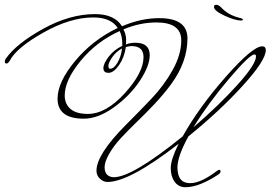

<svg xmlns="http://www.w3.org/2000/svg" viewBox="-203 -744 1133 804"><path d="M814 -663Q814 -658 807 -658Q781 -658 737 -678.5Q693 -699 693 -715Q693 -724 702.5 -724Q712 -724 723 -713Q752 -681 801 -669Q814 -666 814 -663ZM258 -456Q251 -456 251 -468.5Q251 -481 267 -504.5Q283 -528 308 -541Q304 -507 289 -481.5Q274 -456 258 -456ZM862 -516Q869 -516 869 -508Q869 -475 792 -389.5Q715 -304 607 -211Q670 -313 756.5 -414.5Q843 -516 862 -516ZM324 -547Q338 -551 348 -551Q398 -551 398 -505Q398 -440 319.5 -353.5Q241 -267 165 -267Q116 -267 92 -288Q68 -309 68 -344Q68 -408 134.5 -489Q201 -570 298 -614Q309 -592 309 -561V-552Q275 -536 252.5 -507Q230 -478 230 -458.5Q230 -439 251.5 -439Q273 -439 295.5 -471.5Q318 -504 324 -547ZM464 -668Q387 -668 308 -634Q276 -685 195 -685Q89 -685 -23 -623Q-135 -561 -179 -498Q-183 -491 -183 -486Q-183 -478 -176 -478Q-169 -478 -162 -490Q-134 -544 -21.5 -607.5Q91 -671 188 -671Q261 -671 290 -627Q185 -577 111.5 -488.5Q38 -400 38 -331Q38 -247 148 -247Q208 -247 274.5 -295Q341 -343 382.5 -405.5Q424 -468 424 -513Q424 -565 364 -565Q342 -565 324 -558Q325 -561 325 -580Q325 -599 314 -621Q383 -650 452 -650Q556 -650 556 -575Q556 -515 519.5 -450Q483 -385 430.5 -330Q378 -275 326 -223Q201 -98 201 -29Q201 -9 215.5 4.5Q230 18 247 18Q339 18 545 -142Q512 -76 512 -40.5Q512 -5 528.5 17.5Q545 40 574 40Q630 40 711 -13Q721 -20 720.5 -26.5Q720 -33 716 -33Q712 -33 705 -28Q638 23 593 23Q540 23 540 -43Q540 -89 586 -173Q716 -278 813 -384.5Q910 -491 910 -534Q910 -550 895 -550Q855 -550 743 -423Q631 -296 562 -173Q351 -2 274 -2Q257 -2 246 -12Q235 -22 235 -44Q235 -66 254 -99.5Q273 -133 303.5 -166Q334 -199 371.5 -235Q409 -271 446 -310.5Q483 -350 514 -392Q582 -485 582 -583Q582 -668 464 -668Z"/></svg>

Font: Miss Fajardose
Style: Regular
Weight: 400
Version: Version 1.000